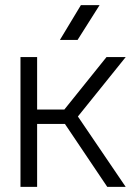

<svg xmlns="http://www.w3.org/2000/svg" viewBox="-20 -730 541 750"><path d="M399 0 212 -278 396 -507H471L257 -241L272 -293L471 0ZM60 0V-507H125V0ZM89 -246V-302H244V-246ZM296 -710H369L283 -574H214Z"/></svg>

Font: TikTok Sans Light
Style: Regular
Weight: 300
Version: Version 4.000